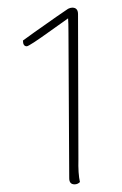

<svg xmlns="http://www.w3.org/2000/svg" viewBox="-20 -720 320 502"><path d="M161 -254 159 -635Q159 -661 158 -672Q128 -651 113 -640Q56 -599 50 -599Q40 -599 40 -614L69 -635Q141 -686 158 -697Q164 -700 169 -700Q184 -700 184 -683L185 -304Q184 -266 189 -244Q183 -238 175 -238Q161 -238 161 -254Z"/></svg>

Font: Arima Madurai Thin
Style: Regular
Weight: 250
Designer: Joana Correia and Natanael Gama
Foundry: NDISCOVER
Version: Version 1.019; ttfautohint (v1.5) -l 7 -r 28 -G 50 -x 13 -D 